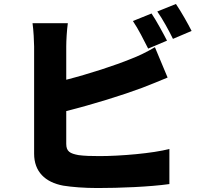

<svg xmlns="http://www.w3.org/2000/svg" viewBox="-20 -893 1040 968"><path d="M744 -825 650 -787C677 -748 706 -689 727 -648L822 -688C804 -723 769 -788 744 -825ZM867 -873 773 -835C800 -797 832 -738 852 -697L946 -737C929 -771 893 -835 867 -873ZM322 -776H144C149 -742 152 -681 152 -659C152 -592 152 -243 152 -118C152 -28 207 26 299 43C343 50 404 55 472 55C583 55 735 49 834 35V-142C752 -120 586 -106 482 -106C440 -106 405 -107 376 -111C333 -119 314 -129 314 -168V-333C446 -366 600 -414 696 -450C731 -463 781 -484 825 -502L761 -655C715 -628 679 -611 640 -596C559 -563 431 -521 314 -491V-659C314 -688 317 -742 322 -776Z"/></svg>

Font: Noto Sans TC Black
Style: Regular
Weight: 900
Designer: Ryoko NISHIZUKA 西塚涼子 (kana, bopomofo & ideographs); Paul D. Hunt (Latin, Greek & Cyrillic); Sandoll Communications 산돌커뮤니
Foundry: Adobe
Version: Version 2.004;hotconv 1.0.118;makeotfexe 2.5.65603